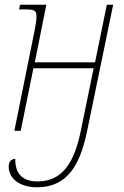

<svg xmlns="http://www.w3.org/2000/svg" viewBox="-20 -556 529 816"><path d="M137 240C269 240 321 141 350 2L461 -536H434L384 -291H128L177 -536H65L61 -516H82C128 -516 135 -512 135 -485C135 -471 132 -453 128 -431L41 0H68L122 -266H378L323 2C296 132 247 215 140 215C74 215 44 181 45 119C27 120 17 132 17 152C17 204 66 240 137 240Z"/></svg>

Font: Noto Serif SemiCondensed Thin
Style: Italic
Weight: 100
Width: 4
Italic angle: -12°
Designer: Monotype Design Team
Foundry: Monotype Imaging Inc.
Version: Version 2.013